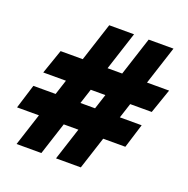

<svg xmlns="http://www.w3.org/2000/svg" viewBox="-129 -819 920 938"><g transform="rotate(20 331.0 -350.0)"><path d="M260 0 487 -700H616L389 0ZM-4 -169 35 -295H598L559 -169ZM55 0 282 -700H411L184 0ZM58 -373 102 -500H666L622 -373Z"/></g></svg>

Font: Figtree Black
Style: Italic
Weight: 900
Italic angle: -9.5°
Foundry: Erik Kennedy
Version: Version 2.001;gftools[0.9.30]